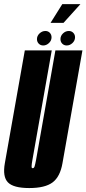

<svg xmlns="http://www.w3.org/2000/svg" viewBox="-45 -924 427 948"><path d="M99.5 4.5Q21.5 4.5 -5.8 -23.5Q-33 -51.5 -21 -118.5L77.5 -675H210.5L115.5 -137Q111 -112.5 111 -103Q110.5 -96 113.5 -94.5Q115 -93.5 116.5 -93.5Q123 -93.5 126 -103Q129 -112.5 133.5 -137L228.5 -675H362L263.5 -118.5Q252 -51.5 214.8 -23.5Q177.5 4.5 99.5 4.5ZM168.5 -699.5Q155 -699.5 146.2 -708.5Q137.5 -717.5 137.5 -731Q137.5 -747 150.2 -759Q163 -771 179 -771Q192.5 -771 201 -762Q209.5 -753 209.5 -740Q209.5 -723.5 196.8 -711.5Q184 -699.5 168.5 -699.5ZM284.5 -699.5Q271 -699.5 262.2 -708.5Q253.5 -717.5 253.5 -731Q253.5 -747 266 -759Q278.5 -771 295 -771Q308 -771 316.8 -762Q325.5 -753 325.5 -740Q325.5 -723.5 312.8 -711.5Q300 -699.5 284.5 -699.5ZM204.5 -811 262.5 -903.5H352L268.5 -811Z"/></svg>

Font: Anybody UltraCondensed Regular
Style: Bold Italic
Weight: 700
Width: 1
Italic angle: -10°
Designer: Tyler Finck
Foundry: Etcetera Type Company
Version: Version 1.010; ttfautohint (v1.8.3) -l 8 -r 50 -G 200 -x 14 